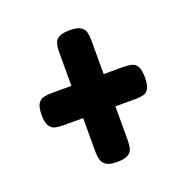

<svg xmlns="http://www.w3.org/2000/svg" viewBox="-91 -572 615 632"><g transform="rotate(-20 216.0 -255.5)"><path d="M217 -25Q191 -25 179 -32.5Q167 -40 163.5 -52.5Q160 -65 160 -80V-432Q160 -447 163.5 -459.5Q167 -472 179 -479Q191 -486 217 -486Q243 -486 255 -478.5Q267 -471 270 -458.5Q273 -446 273 -430V-81Q273 -65 270 -52.5Q267 -40 255 -32.5Q243 -25 217 -25ZM88 -199Q74 -199 62 -202Q50 -205 42.5 -217Q35 -229 35 -255Q35 -282 42.5 -294Q50 -306 63 -309Q76 -312 91 -312H342Q358 -312 370.5 -309Q383 -306 390 -294Q397 -282 397 -255Q397 -229 390 -217Q383 -205 371 -202Q359 -199 344 -199Z"/></g></svg>

Font: Fredoka Condensed Medium
Style: Regular
Weight: 500
Width: 3
Designer: Ben Nathan
Foundry: Milena B. Brandão, Ben Nathan
Version: Version 2.001